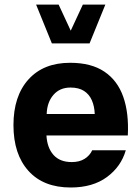

<svg xmlns="http://www.w3.org/2000/svg" viewBox="-20 -811 610 836"><path d="M182.3 -221.1H536.5Q541.6 -318.8 516.6 -389.7Q491.6 -460.7 434.4 -499.1Q377.3 -537.6 285.2 -537.6Q169.4 -537.6 104 -465.2Q38.6 -392.8 38.6 -266.2Q38.6 -139.3 103.9 -67Q169.1 5.4 287.7 5.4Q383.8 5.4 445.6 -40.1Q507.3 -85.6 527.7 -156.7H381.5Q371.1 -133.9 348.6 -119.6Q326 -105.3 292.7 -105.3Q240.3 -105.3 212.7 -136.7Q185.1 -168.1 182.3 -221.1ZM183.3 -314.6Q184.9 -365.8 212.6 -397.8Q240.2 -429.8 286.9 -429.8Q322.8 -429.8 345.6 -415.2Q368.4 -400.6 379.8 -374.6Q391.3 -348.6 392.5 -314.6ZM137.2 -791 205.9 -621.9H369.9L438.7 -791H340.7L288 -677.4L235.3 -791Z"/></svg>

Font: Estedad VF
Style: Regular
Weight: 100
Designer: Amin Abedi
Version: Version 7.3